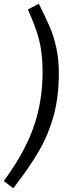

<svg xmlns="http://www.w3.org/2000/svg" viewBox="-39 -862 347 1028"><path d="M276 -471Q276 -344 248.5 -243.5Q221 -143 170 -54.5Q119 34 32 146L-19 107Q89 -38 139 -176.5Q189 -315 189 -477Q189 -578 169.5 -651.5Q150 -725 110 -811L169 -842Q206 -767 227 -719Q248 -671 262 -608.5Q276 -546 276 -471Z"/></svg>

Font: Fira Sans Condensed
Style: Italic
Weight: 400
Width: 3
Italic angle: -8°
Designer: bBox Type GmbH & Carrois Corporate GbR & Edenspiekermann AG
Foundry: bBox Type GmbH & Carrois Corporate GbR & Edenspiekermann AG
Version: Version 4.301